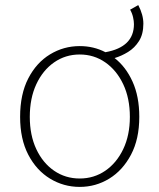

<svg xmlns="http://www.w3.org/2000/svg" viewBox="-20 -721 626 754"><path d="M293 -20Q349 -20 393.5 -50.5Q438 -81 464 -135.5Q490 -190 490 -262Q490 -335 464 -390Q438 -445 393.5 -476Q349 -507 293 -507Q237 -507 192.5 -476Q148 -445 122.5 -390Q97 -335 97 -262Q97 -190 122.5 -135.5Q148 -81 192.5 -50.5Q237 -20 293 -20ZM293 13Q230 13 176.5 -19.5Q123 -52 91 -113.5Q59 -175 59 -262Q59 -351 91 -413Q123 -475 176.5 -507.5Q230 -540 293 -540Q348 -540 394 -516Q506 -536 506 -626Q506 -638 502.5 -653.5Q499 -669 491 -683L523 -701Q543 -663 543 -628Q543 -587 526 -560Q509 -533 483 -517Q457 -501 430 -493Q474 -459 500.5 -400.5Q527 -342 527 -262Q527 -175 494.5 -113.5Q462 -52 409 -19.5Q356 13 293 13Z"/></svg>

Font: Source Han Sans SC ExtraLight
Style: Regular
Weight: 250
Designer: Ryoko NISHIZUKA 西塚涼子 (kana, bopomofo & ideographs); Paul D. Hunt (Latin, Greek & Cyrillic); Sandoll Communications 산돌커뮤니
Foundry: Adobe
Version: Version 2.004;hotconv 1.0.118;makeotfexe 2.5.65603